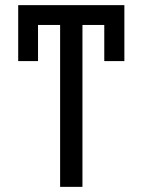

<svg xmlns="http://www.w3.org/2000/svg" viewBox="-20 -727 555 747"><path d="M463.9 -489.3H385.7V-629.9H300.8V0H213.9V-629.9H127.9V-489.3H50.8V-707H463.9Z"/></svg>

Font: Pretendard
Style: Regular
Weight: 400
Designer: Base glyphs from Inter by Rasmus Andersson; Hangeul glyphs from Noto Sans CJK(Source Han Sans) by Jang Soo-young and Kan
Foundry: Kil Hyung-jin
Version: Version 1.309